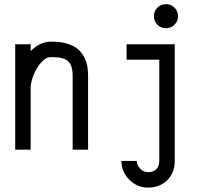

<svg xmlns="http://www.w3.org/2000/svg" viewBox="-20 -710 940 911"><path d="M125.5 0H52.2V-500H125.5V-467.3Q168.9 -512.2 220.7 -512.2H229.5Q268.6 -512.2 298.6 -502.9Q328.6 -493.7 347.2 -478.8Q365.7 -463.9 377.4 -442.4Q389.2 -420.9 393.6 -398.9Q397.9 -377 397.9 -351.1V0H324.7V-351.1Q324.7 -398.9 303.7 -418.9Q282.7 -439 229.5 -439H220.7Q197.3 -439 174.6 -412.8Q151.9 -386.7 138.7 -352.5Q125.5 -318.4 125.5 -291.5Z M726.8 -592.8Q710.4 -609.4 710.4 -633.3Q710.4 -657.2 726.8 -673.8Q743.2 -690.4 767.1 -690.4Q791 -690.4 807.9 -673.8Q824.7 -657.2 824.7 -633.3Q824.7 -609.4 807.9 -592.8Q791 -576.2 767.1 -576.2Q743.2 -576.2 726.8 -592.8ZM682.6 106.9Q707 106.9 721.4 93.3Q735.8 79.6 735.8 53.2V-426.8H580.6V-500H809.1V53.2Q809.1 110.4 773.2 145.3Q737.3 180.2 682.6 180.2Q630.4 180.2 593.3 142.3Q556.2 104.5 556.2 53.7H629.4Q629.4 74.2 645.3 90.6Q661.1 106.9 682.6 106.9Z"/></svg>

Font: Anka/Coder Narrow
Style: Regular
Weight: 400
Width: 3
Monospace: yes
Version: Version 001.100